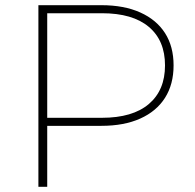

<svg xmlns="http://www.w3.org/2000/svg" viewBox="-20 -720 752 740"><path d="M128 0V-700H371Q458 -700 520.5 -672Q583 -644 616 -592.5Q649 -541 649 -468Q649 -395 616 -343Q583 -291 520.5 -263Q458 -235 371 -235H162V0ZM162 -266H373Q491 -266 553.5 -319Q616 -372 616 -468Q616 -564 553.5 -616.5Q491 -669 373 -669H162Z"/></svg>

Font: Montserrat Thin ExtraLight
Style: Regular
Weight: 250
Version: Version 9.000